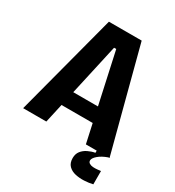

<svg xmlns="http://www.w3.org/2000/svg" viewBox="-198 -778 983 1076"><g transform="rotate(30 293.5 -239.5)"><path d="M14 0 188 -660H400L573 0H420L300 -548H286L164 0ZM131 -123V-218H470V-123ZM568 173Q543 179 513 180.5Q483 182 456 176Q429 170 411.5 152.5Q394 135 394 103Q394 76 408 58Q422 40 444.5 29Q467 18 490 14V-6L566 -7V0Q529 13 507 32Q485 51 485 66Q485 77 494.5 83Q504 89 518 90Q532 91 546 89.5Q560 88 568 87Z"/></g></svg>

Font: Bricolage Grotesque 24pt SemiCondensed
Style: Bold
Weight: 700
Width: 4
Designer: Mathieu Triay
Foundry: Atelier Triay
Version: Version 1.001;gftools[0.9.33.dev8+g029e19f]